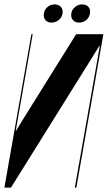

<svg xmlns="http://www.w3.org/2000/svg" viewBox="-41 -855 491 875"><path d="M430 -699 307 0H300L414 -646H412L9 0H-21L102 -699H108L31 -260H33L57 -300L306 -699ZM159 -794Q162 -812 176 -823.5Q190 -835 208 -835Q226 -835 236.5 -823.5Q247 -812 244 -794Q241 -775 226.5 -763.5Q212 -752 194 -752Q176 -752 166 -763.5Q156 -775 159 -794ZM284 -794Q287 -812 301.5 -823.5Q316 -835 333 -835Q352 -835 362 -823.5Q372 -812 369 -794Q366 -775 352 -763.5Q338 -752 319 -752Q302 -752 291.5 -763.5Q281 -775 284 -794Z"/></svg>

Font: Moniqa Black Ita Display
Style: Italic
Weight: 900
Italic angle: -10°
Designer: Rajesh Rajput
Foundry: Rajesh Rajput
Version: Version 1.000